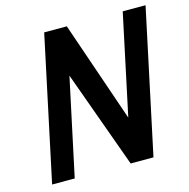

<svg xmlns="http://www.w3.org/2000/svg" viewBox="-103 -801 890 902"><g transform="rotate(-15 341.5 -350.0)"><path d="M683 -700H572L468 -211L300 -700H190L41 0H151L252 -473L423 0H534Z"/></g></svg>

Font: Advent Pro
Style: Bold Italic
Weight: 700
Italic angle: -12°
Designer: VivaRado, Andreas Kalpakidis
Foundry: VivaRado, Andreas Kalpakidis
Version: Version 3.000